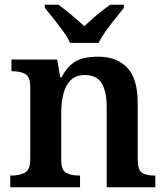

<svg xmlns="http://www.w3.org/2000/svg" viewBox="-20 -786 699 806"><path d="M23 0V-49H27Q60 -49 83.5 -60.5Q107 -72 107 -119V-421Q107 -464 86 -475.5Q65 -487 32 -487H28V-536H220L233 -461H238Q258 -499 281.5 -517.5Q305 -536 332.5 -542Q360 -548 392 -548Q470 -548 514 -502Q558 -456 558 -354V-119Q558 -73 576 -61Q594 -49 628 -49H632V0H428V-335Q428 -400 407.5 -435.5Q387 -471 336 -471Q299 -471 277 -449.5Q255 -428 246 -391.5Q237 -355 237 -313V-115Q237 -72 258 -60.5Q279 -49 312 -49H316V0ZM274 -606Q264 -629 244.5 -655.5Q225 -682 204.5 -708Q184 -734 168 -753V-766H226Q249 -749 280 -723Q311 -697 334 -676Q349 -690 368 -707Q387 -724 407 -739.5Q427 -755 443 -766H500V-753Q485 -734 464 -708Q443 -682 424 -655.5Q405 -629 394 -606Z"/></svg>

Font: Noto Serif Vithkuqi SemiBold
Style: Regular
Weight: 600
Version: Version 1.005